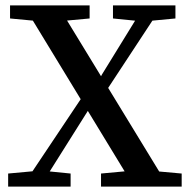

<svg xmlns="http://www.w3.org/2000/svg" viewBox="-20 -687 698 707"><path d="M10 0V-48L119 -58H140L240 -48V0ZM62 0 298 -353 342 -323H328L303 -278L128 0ZM352 0V-48L482 -60H516L649 -48V0ZM363 -340 320 -373H335L355 -412L512 -667H578ZM473 0 67 -667H193L600 0ZM17 -619V-667H310V-619L180 -607H144ZM396 -619V-667H626V-619L520 -609H496Z"/></svg>

Font: Source Serif 4 18pt Medium
Style: Regular
Weight: 500
Designer: Frank Grießhammer
Foundry: Adobe Systems Incorporated
Version: Version 4.004;hotconv 1.0.116;makeotfexe 2.5.65601